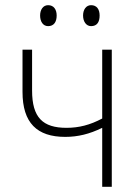

<svg xmlns="http://www.w3.org/2000/svg" viewBox="-20 -722 540 742"><path d="M332 -621C355 -621 365 -637 365 -662C365 -686 354 -702 332 -702C313 -702 301 -685 301 -662C301 -639 313 -621 332 -621ZM166 -621C188 -621 199 -637 199 -662C199 -685 188 -702 166 -702C146 -702 135 -684 135 -662C135 -639 146 -621 166 -621ZM375 0H412V-530H375V-264C328 -239 285 -228 237 -228C145 -228 104 -268 104 -372V-530H67V-367C67 -247 123 -193 232 -193C281 -193 326 -204 375 -228Z"/></svg>

Font: Noto Sans Mono ExtraCondensed ExtraLight
Style: Regular
Weight: 200
Width: 2
Designer: Monotype Design Team
Foundry: Monotype Imaging Inc.
Version: Version 2.014